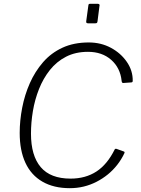

<svg xmlns="http://www.w3.org/2000/svg" viewBox="-20 -974 738 1004"><path d="M444 -752Q508 -752 560 -724Q612 -696 643.5 -650Q675 -604 674 -551Q674 -543 666 -543L624 -540Q617 -540 616 -551Q609 -619 561.5 -661Q514 -703 440 -703Q375 -703 325.5 -677.5Q276 -652 241 -608Q206 -564 184 -508.5Q162 -453 152 -393Q142 -333 142 -275Q142 -160 193 -100Q244 -40 349 -40Q427 -40 484 -77Q541 -114 580 -193Q583 -198 591 -195L627 -182Q634 -180 630 -172Q615 -140 593 -112Q571 -84 544 -62Q517 -40 485 -23.5Q453 -7 418 1.5Q383 10 345 10Q261 10 202 -24Q143 -58 113 -122.5Q83 -187 83 -279Q83 -343 96 -410.5Q109 -478 136 -539Q163 -600 205 -648.5Q247 -697 306.5 -724.5Q366 -752 444 -752ZM500 -942 490 -863Q489 -856 486.5 -854Q484 -852 476 -852H442Q434 -852 432 -855Q430 -858 431 -864L442 -945Q443 -951 444.5 -952.5Q446 -954 451 -954H492Q497 -954 499.5 -951Q502 -948 500 -942Z"/></svg>

Font: Libre Franklin ExtraLight
Style: Italic
Weight: 250
Italic angle: -8°
Designer: Pablo Impallari, Rodrigo Fuenzalida, Nhung Nguyen
Foundry: Impallari Type
Version: Version 3.000